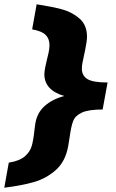

<svg xmlns="http://www.w3.org/2000/svg" viewBox="-57 -735 541 896"><path d="M325 -415Q325 -435 336 -481Q338 -490 340.5 -502.5Q343 -515 346 -533Q349 -550 349 -564Q349 -618 314 -648.5Q279 -679 232 -691.5Q185 -704 114 -715L93 -598Q138 -590 156 -572Q174 -554 174 -524Q174 -506 168.5 -483.5Q163 -461 162 -457L154 -421Q150 -399 150 -389Q150 -314 243 -287Q186 -272 150 -239Q114 -206 107 -153L104 -130Q99 -81 91 -53.5Q83 -26 58.5 -5Q34 16 -16 24L-37 141Q44 131 101.5 114.5Q159 98 203.5 58.5Q248 19 261 -52Q263 -60 268 -95Q275 -147 285 -171.5Q295 -196 326 -210Q357 -224 422 -224L445 -350Q377 -350 351 -366Q325 -382 325 -415Z"/></svg>

Font: Geom Black
Style: Bold Italic
Weight: 900
Italic angle: -10°
Version: Version 1.102